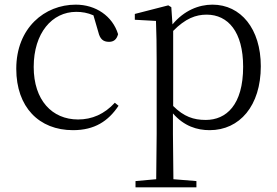

<svg xmlns="http://www.w3.org/2000/svg" viewBox="-20 -546 1192 826"><path d="M294 14C387 14 446 -25 490 -91L474 -104C429 -55 376 -32 316 -32C204 -32 125 -115 125 -258C125 -404 204 -495 308 -495C333 -495 357 -491 382 -480L403 -408C410 -379 423 -366 449 -366C469 -366 482 -376 488 -399C464 -477 392 -526 306 -526C172 -526 50 -426 50 -250C50 -85 148 14 294 14Z M882 14C1011 14 1102 -91 1102 -261C1102 -422 1016 -526 894 -526C835 -526 772 -501 722 -441L717 -515L704 -523L560 -486V-461L651 -456C653 -406 654 -351 654 -282V30L652 225L563 233V260H825V233L726 225L724 30V-58C772 -3 828 14 882 14ZM725 -413C778 -467 823 -483 869 -483C961 -483 1026 -409 1026 -259C1026 -94 953 -30 865 -30C813 -30 771 -44 725 -90Z"/></svg>

Font: Noto Serif KR Light
Style: Regular
Weight: 300
Designer: Ryoko NISHIZUKA 西塚涼子 (kana & ideographs); Frank Grießhammer (Latin, Greek & Cyrillic); Wenlong ZHANG 张文龙 (bopomofo); San
Foundry: Adobe
Version: Version 2.001;hotconv 1.1.0;makeotfexe 2.6.0